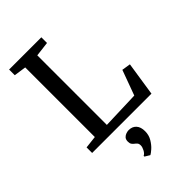

<svg xmlns="http://www.w3.org/2000/svg" viewBox="-295 -843 1212 1212"><g transform="rotate(-45 311.0 -237.0)"><path d="M39.5 0V-49.6L122.6 -59.1V-680.5L41.2 -692.4V-743H329V-692.4L230.4 -680.5V-59.5L483.8 -68.1L545.4 -236.2L603.7 -227L569 0ZM373.2 139.7Q373.1 174.3 356.5 202Q339.8 229.7 320 247.2Q300.1 264.7 290.5 269.3H289.2L256.8 249.6L256.3 243.1Q270.6 236.4 280.6 217.2Q290.6 197.9 290.6 183.7Q290.6 168.4 283.8 160.7Q277.1 152.9 269.7 147.9Q262.1 142.4 255.7 133.7Q249.3 125.1 249.3 108.7Q249.3 89.5 259.1 79.1Q269 68.8 281.9 64.9Q294.7 61 303 61H305.5Q336.2 61 354.8 81.3Q373.4 101.7 373.2 139.7Z"/></g></svg>

Font: Merriweather Light
Style: Regular
Weight: 300
Version: Version 2.100